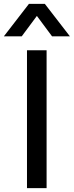

<svg xmlns="http://www.w3.org/2000/svg" viewBox="-61 -969 380 989"><path d="M78 0V-710H179V0ZM299 -782H207L129 -887L51 -782H-41L88 -949H170Z"/></svg>

Font: Livvic Medium
Style: Regular
Weight: 500
Designer: Jacques Le Bailly, Baron von Fonthausen
Version: Version 1.001; ttfautohint (v1.8.2)